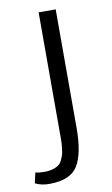

<svg xmlns="http://www.w3.org/2000/svg" viewBox="-132 -514 466 798"><g transform="rotate(-10 101.5 -115.0)"><path d="M-39 183Q-25 187 -2.5 187Q20 187 34.5 182.5Q49 178 58 172Q67 166 73.5 153Q80 140 83 130Q86 120 88 100Q90 80 90 68V-470H162V31Q162 138 131 189Q100 240 10 240Q-23 240 -49 227Z"/></g></svg>

Font: Ruluko
Style: Regular
Weight: 400
Designer: Ana Sanfelippo, Angelica Diaz, Meme Hernandez
Foundry: Ana Sanfelippo, Angelica Diaz y Meme Hernandez
Version: Version 1.001